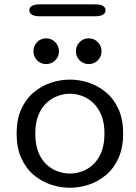

<svg xmlns="http://www.w3.org/2000/svg" viewBox="-20 -854 624 884"><path d="M302 10.5Q258.5 10.5 215 -3.8Q171.5 -18 135.5 -48.2Q99.5 -78.5 78 -126Q56.5 -173.5 56.5 -239Q56.5 -304.5 78 -351.8Q99.5 -399 135.5 -429Q171.5 -459 215 -473.2Q258.5 -487.5 302 -487.5Q345.5 -487.5 388.8 -473.2Q432 -459 468 -429Q504 -399 525.5 -351.8Q547 -304.5 547 -239Q547 -173.5 525.5 -126Q504 -78.5 468 -48.2Q432 -18 388.8 -3.8Q345.5 10.5 302 10.5ZM302 -55Q330 -55 358 -65Q386 -75 409.2 -96.8Q432.5 -118.5 446.8 -153.8Q461 -189 461 -239Q461 -288.5 446.8 -323.2Q432.5 -358 409.2 -380Q386 -402 358 -412.2Q330 -422.5 302 -422.5Q274 -422.5 245.8 -412.2Q217.5 -402 194 -380Q170.5 -358 156.5 -323.2Q142.5 -288.5 142.5 -239Q142.5 -189 156.5 -153.8Q170.5 -118.5 194 -96.8Q217.5 -75 245.8 -65Q274 -55 302 -55ZM192.5 -559Q168 -559 151 -576Q134 -593 134 -618Q134 -643 151 -660.2Q168 -677.5 192.5 -677.5Q217 -677.5 234.2 -660.2Q251.5 -643 251.5 -618Q251.5 -593 234.2 -576Q217 -559 192.5 -559ZM388.5 -559Q364 -559 346.8 -576Q329.5 -593 329.5 -618Q329.5 -643 346.8 -660.2Q364 -677.5 388.5 -677.5Q413 -677.5 430.2 -660.2Q447.5 -643 447.5 -618Q447.5 -593 430.2 -576Q413 -559 388.5 -559ZM115 -806.5Q115 -819.5 127 -826.8Q139 -834 164 -834H417Q442 -834 454 -826.8Q466 -819.5 466 -806.5Q466 -794 454 -786.5Q442 -779 417 -779H164Q139 -779 127 -786.5Q115 -794 115 -806.5Z"/></svg>

Font: Sono
Style: Regular
Weight: 400
Designer: Tyler Finck
Foundry: Tyler Finck
Version: Version 2.112